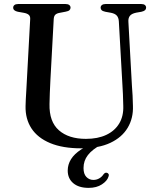

<svg xmlns="http://www.w3.org/2000/svg" viewBox="-20 -720 783 954"><path d="M472 -18.5 482.5 -1Q438.5 22.5 416.8 50.5Q395 78.5 395 115Q395 144.5 409.2 159.2Q423.5 174 444 174Q459.5 174 472.8 166.5Q486 159 494.5 146Q498.5 141 502.2 139.2Q506 137.5 511 138.5Q516 139.5 519.2 144.5Q522.5 149.5 519 158Q512.5 179 486.2 196.2Q460 213.5 420.5 213.5Q371.5 213.5 344 190.2Q316.5 167 316.5 127.5Q316.5 97.5 332.8 71.2Q349 45 383.5 22.5Q418 0 472 -18.5ZM588.5 -294.5 570.5 -613.5Q569.5 -632 560.5 -642.2Q551.5 -652.5 531.5 -656.5L503.5 -661.5Q490 -664.5 485 -669.5Q480 -674.5 480 -682Q480 -690 486.5 -695Q493 -700 504 -700H682Q694 -700 700 -695Q706 -690 706 -682Q706 -674.5 700.8 -669.5Q695.5 -664.5 682.5 -661.5L656.5 -657Q633 -652 624.8 -640.5Q616.5 -629 618 -611L635.5 -294Q637.5 -269 638.8 -244.8Q640 -220.5 640.5 -194.5Q643 -133 614.5 -85.2Q586 -37.5 528.2 -10.2Q470.5 17 383.5 17Q291.5 17 229.2 -9Q167 -35 136.2 -82.2Q105.5 -129.5 107 -193Q107 -206.5 108.2 -227Q109.5 -247.5 110.8 -271.8Q112 -296 113.5 -321.5L130 -625Q131 -639 123 -646.2Q115 -653.5 97.5 -656.5L69 -661.5Q45.5 -666.5 45.5 -682Q45.5 -690 51.8 -695Q58 -700 70 -700H306Q318 -700 324.2 -695Q330.5 -690 330.5 -682Q330.5 -674.5 325.2 -669.5Q320 -664.5 306.5 -662L278 -656.5Q262.5 -654 255.2 -647.2Q248 -640.5 247 -626L230.5 -323Q228.5 -286.5 227.5 -257Q226.5 -227.5 226 -203Q224 -115.5 272.5 -72.8Q321 -30 407 -30Q466 -30 508 -49.8Q550 -69.5 572.2 -106.2Q594.5 -143 592.5 -194.5Q592 -228.5 590.8 -251.5Q589.5 -274.5 588.5 -294.5Z"/></svg>

Font: Fraunces
Style: Regular
Weight: 400
Version: Version 1.000;[b76b70a41]